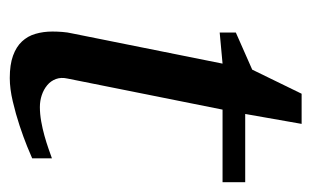

<svg xmlns="http://www.w3.org/2000/svg" viewBox="-141 -478 631 389"><g transform="rotate(90 174.5 -283.5)"><path d="M202.1 -418.9 139.2 -105Q136.2 -91.8 140.1 -81.3Q144 -70.8 152.6 -63.7Q161.1 -56.6 172.6 -52.7Q184.1 -48.8 196.8 -48.8Q210.9 -48.8 226.1 -51.5Q241.2 -54.2 255.1 -58.1Q269 -62 281 -66.2Q293 -70.3 300.8 -73.2V-33.2Q294.4 -30.3 276.4 -22.9Q258.3 -15.6 234.9 -7.8Q211.4 0 185.5 6.1Q159.7 12.2 138.2 12.2Q110.8 12.2 92.8 5.6Q74.7 -1 64 -12.5Q53.2 -23.9 48.6 -39.8Q43.9 -55.7 43.9 -74.2Q43.9 -84 44.7 -94.2Q45.4 -104.5 47.9 -115.2L108.9 -418.9L45.9 -413.1V-445.8L121.1 -479L169.9 -579.1H231L210.9 -464.8H349.1V-418.9Z"/></g></svg>

Font: Charis SIL Eur
Style: Italic
Weight: 400
Italic angle: -11°
Foundry: SIL International
Version: Version 5.000